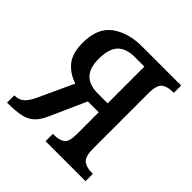

<svg xmlns="http://www.w3.org/2000/svg" viewBox="-150 -648 761 761"><g transform="rotate(45 230.0 -268.0)"><path d="M0 0V-41H3Q26 -41 41.5 -55Q57 -69 71 -100L138 -245Q96 -258 70 -289.5Q44 -321 44 -380Q44 -463 94 -499.5Q144 -536 220 -536H440V-495H433Q406 -495 388 -482.5Q370 -470 370 -423V-113Q370 -66 388 -53.5Q406 -41 433 -41H440V0H216V-41H221Q250 -41 267 -52Q284 -63 284 -108V-230H223L156 -80Q142 -47 123 -29.5Q104 -12 75 -6Q46 0 0 0ZM230 -280H284V-486H230Q182 -486 158 -461Q134 -436 134 -380Q134 -328 158 -304Q182 -280 230 -280Z"/></g></svg>

Font: Noto Serif ExtraCondensed
Style: Regular
Weight: 400
Width: 2
Designer: Monotype Design Team
Foundry: Monotype Imaging Inc.
Version: Version 2.015